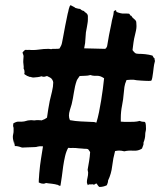

<svg xmlns="http://www.w3.org/2000/svg" viewBox="-20 -745 657 752"><path d="M585 -517.6Q585 -513.7 586.9 -505.9Q583 -491.2 582 -481.4Q581.1 -471.7 579.6 -461.4Q578.1 -451.2 576.7 -441.9Q575.2 -432.6 572.3 -428.7Q563.5 -427.7 554.2 -428.2Q544.9 -428.7 534.7 -429.2Q524.4 -429.7 515.6 -430.7Q506.8 -431.6 503.9 -432.6Q496.1 -432.6 489.7 -432.6Q483.4 -432.6 475.6 -431.6Q468.8 -416 467.3 -404.3Q465.8 -392.6 464.8 -380.9Q462.9 -355.5 458 -331.5Q453.1 -307.6 453.1 -282.2V-268.6Q460.9 -267.6 469.2 -267.6Q477.5 -267.6 485.4 -267.6Q496.1 -267.6 506.3 -268.1Q516.6 -268.6 527.3 -271.5Q535.2 -267.6 546.9 -267.6Q550.8 -264.6 551.3 -254.9Q551.8 -245.1 551.8 -240.2Q551.8 -235.4 550.3 -230Q548.8 -224.6 548.8 -218.8Q548.8 -203.1 542 -186.5Q543 -179.7 540.5 -174.8Q538.1 -169.9 536.1 -163.1Q521.5 -153.3 502 -154.8Q482.4 -156.2 466.8 -152.3Q456.1 -155.3 446.3 -155.3Q440.4 -155.3 430.7 -153.3Q422.9 -125 419.4 -94.7Q416 -64.5 403.3 -38.1Q403.3 -33.2 401.9 -28.8Q400.4 -24.4 398.4 -19.5Q384.8 -12.7 369.1 -12.7Q365.2 -15.6 362.8 -19.5Q360.4 -23.4 358.4 -26.4Q352.5 -25.4 348.6 -21.5Q341.8 -24.4 336.9 -22.5Q327.1 -24.4 324.2 -19.5Q320.3 -27.3 320.3 -31.2Q320.3 -40 322.8 -49.3Q325.2 -58.6 325.2 -69.3Q325.2 -72.3 323.2 -80.1Q326.2 -96.7 329.1 -114.3Q332 -131.8 333 -149.4Q330.1 -154.3 327.1 -158.2Q324.2 -162.1 318.4 -162.1Q308.6 -162.1 302.2 -163.1Q295.9 -164.1 288.1 -164.1Q274.4 -166 264.6 -165.5Q254.9 -165 247.1 -166Q239.3 -152.3 234.9 -133.3Q230.5 -114.3 227.5 -93.8Q224.6 -73.2 222.2 -53.2Q219.7 -33.2 216.8 -17.6Q211.9 -16.6 209.5 -19Q207 -21.5 203.1 -21.5Q201.2 -22.5 195.8 -23.4Q190.4 -24.4 183.1 -25.4Q175.8 -26.4 169.4 -26.9Q163.1 -27.3 160.2 -28.3Q155.3 -25.4 149.4 -25.4Q141.6 -25.4 131.8 -30.3Q131.8 -43.9 132.8 -51.3Q133.8 -58.6 133.8 -66.4Q136.7 -99.6 140.6 -123Q144.5 -146.5 148.4 -171.9Q133.8 -172.9 127.9 -170.9Q122.1 -168.9 116.2 -168.9Q103.5 -168.9 91.3 -168Q79.1 -167 66.4 -167Q47.9 -173.8 38.1 -172.9Q36.1 -183.6 36.1 -191.4L35.2 -180.7Q34.2 -188.5 32.2 -194.8Q30.3 -201.2 30.3 -209Q30.3 -213.9 31.7 -219.7Q33.2 -225.6 33.2 -231.4Q34.2 -245.1 31.2 -251Q31.2 -253.9 31.7 -256.8Q32.2 -259.8 32.2 -261.7Q44.9 -269.5 54.2 -268.6Q63.5 -267.6 75.2 -269.5Q89.8 -274.4 101.6 -274.4Q105.5 -274.4 108.4 -273.9Q111.3 -273.4 114.3 -273.4Q119.1 -274.4 123 -274.4Q127 -274.4 130.9 -274.4Q138.7 -274.4 142.6 -273.4Q152.3 -277.3 154.8 -278.3Q157.2 -279.3 164.1 -284.2Q166 -300.8 168.9 -316.9Q171.9 -333 174.8 -349.6Q178.7 -366.2 183.6 -386.2Q188.5 -406.2 188.5 -421.9Q188.5 -426.8 184.6 -433.1Q180.7 -439.5 175.8 -441.4L164.1 -447.3Q153.3 -443.4 149.4 -444.3Q145.5 -445.3 141.6 -446.3Q138.7 -444.3 127.4 -442.9Q116.2 -441.4 111.3 -441.4Q106.4 -441.4 102.5 -442.9Q98.6 -444.3 93.8 -444.3Q91.8 -446.3 88.9 -446.8Q85.9 -447.3 84 -449.2Q74.2 -454.1 75.2 -456.5Q76.2 -459 76.2 -461.9Q76.2 -470.7 72.3 -477.5Q73.2 -481.4 72.8 -484.4Q72.3 -487.3 72.3 -489.3Q70.3 -503.9 71.3 -510.3Q72.3 -516.6 72.3 -524.4Q72.3 -528.3 70.3 -532.7Q68.4 -537.1 68.4 -540Q76.2 -548.8 79.1 -549.8Q87.9 -548.8 89.4 -549.3Q90.8 -549.8 92.8 -549.8Q112.3 -547.9 131.8 -550.8Q151.4 -553.7 170.9 -553.7Q174.8 -553.7 178.2 -552.7Q181.6 -551.8 185.5 -553.7Q193.4 -553.7 198.2 -553.7Q208 -553.7 212.9 -554.7Q220.7 -566.4 222.7 -576.7Q224.6 -586.9 226.6 -596.7Q230.5 -620.1 235.4 -644Q240.2 -668 245.1 -691.4Q246.1 -693.4 247.1 -698.7Q248 -704.1 249.5 -710Q251 -715.8 252.9 -720.2Q254.9 -724.6 256.8 -724.6Q259.8 -722.7 266.1 -719.7Q272.5 -716.8 275.4 -713.9Q288.1 -710 293.9 -710Q300.8 -703.1 308.6 -702.1Q311.5 -697.3 317.4 -694.3Q324.2 -688.5 324.2 -681.6Q324.2 -674.8 324.2 -668.9Q324.2 -661.1 322.8 -653.8Q321.3 -646.5 320.3 -638.7Q315.4 -618.2 314.9 -597.2Q314.5 -576.2 309.6 -555.7Q330.1 -555.7 350.6 -554.7Q371.1 -553.7 390.6 -553.7Q393.6 -553.7 396 -557.1Q398.4 -560.5 399.4 -563.5Q403.3 -586.9 407.2 -608.4Q411.1 -629.9 416 -651.4Q418 -665 421.4 -676.3Q424.8 -687.5 425.8 -701.2Q433.6 -707 434.6 -704.1Q435.5 -701.2 436.5 -698.2Q454.1 -691.4 464.4 -691.9Q474.6 -692.4 485.4 -691.4Q488.3 -689.5 489.3 -686.5Q490.2 -683.6 495.1 -682.6Q497.1 -676.8 504.9 -670.9Q513.7 -664.1 513.7 -658.2Q513.7 -654.3 514.2 -650.9Q514.6 -647.5 514.6 -642.6Q514.6 -634.8 512.7 -625.5Q510.7 -616.2 508.8 -608.4Q504.9 -593.8 502.9 -579.1Q501 -564.5 499 -548.8Q503.9 -542 508.3 -538.1Q512.7 -534.2 521.5 -534.2Q535.2 -534.2 549.3 -532.7Q563.5 -531.2 577.1 -527.3L583 -517.6ZM357.4 -264.6Q363.3 -283.2 367.7 -305.2Q372.1 -327.1 376 -350.6Q379.9 -374 382.8 -396.5Q385.7 -418.9 387.7 -438.5Q378.9 -444.3 372.6 -446.3Q366.2 -448.2 360.4 -448.2Q354.5 -448.2 348.6 -448.2Q342.8 -448.2 334 -451.2Q324.2 -448.2 313.5 -448.2Q302.7 -448.2 292 -447.3Q289.1 -442.4 285.6 -438Q282.2 -433.6 280.3 -428.7Q273.4 -409.2 269.5 -383.3Q265.6 -357.4 260.7 -336.9Q257.8 -327.1 253.9 -314.5Q250 -301.8 250 -292Q250 -287.1 251 -283.2Q252 -279.3 253.9 -274.4Q274.4 -270.5 294.9 -269.5Q315.4 -268.6 335.9 -267.6Q344.7 -267.6 348.6 -267.1Q352.5 -266.6 357.4 -264.6Z"/></svg>

Font: Caesar Dressing
Style: Regular
Weight: 400
Designer: Dathan Boardman
Foundry: Open Window
Version: Version 1.000